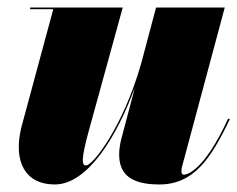

<svg xmlns="http://www.w3.org/2000/svg" viewBox="-20 -480 630 510"><path d="M306 -460H60V-455.5H121.5L36.5 -141C14.5 -49 48 10 125.5 10C213 10 290.5 -117.5 338.5 -248L302 -110C299 -98.5 296.5 -83 296.5 -70C296.5 -18.5 326 10 403 10C494 10 539.5 -57 590.5 -163.5L586 -165C522.5 -27 477.5 -16 468.5 -16C464 -16 462 -19 462 -24C462 -28 462 -32.5 464 -39L577 -460H394.5L354.5 -309.5C306.5 -143 227 -40.5 208.5 -40.5C197.5 -40.5 194.5 -55 216 -133Z"/></svg>

Font: Bodoni* 36pt Fatface
Style: Italic
Weight: 900
Italic angle: -13°
Version: Version 2.3